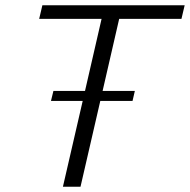

<svg xmlns="http://www.w3.org/2000/svg" viewBox="-20 -710 722 730"><path d="M669.9 -638.2H433.1L370.1 -364.3H492.7L483.9 -326.2H361.3L286.1 0H219.2L294.4 -326.2H173.8L183.1 -364.3H303.2L366.2 -638.2H128.9L141.1 -689.9H682.1Z"/></svg>

Font: HK Grotesk Light Italic
Style: Regular
Weight: 300
Italic angle: -13°
Designer: Alfredo Marco Pradil and Stefan Peev
Foundry: Hanken Design Co.
Version: Version 1.000;PS 001.000;hotconv 1.0.88;makeotf.lib2.5.64775